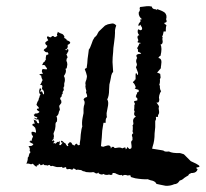

<svg xmlns="http://www.w3.org/2000/svg" viewBox="-20 -596 660 616"><path d="M592 -79 570 -101Q567 -102 562.5 -103.5Q558 -105 557 -105Q533 -104 522 -110Q515 -109 509 -110L504 -113L499 -114Q496 -114 468 -119L470 -127Q476 -144 476 -168L478 -188V-208Q482 -213 480 -221H487V-227Q492 -232 490 -241L489 -248L490 -255Q489 -258 482 -267Q487 -266 489 -268.5Q491 -271 491 -277L490 -283L491 -290Q493 -298 497 -304Q494 -306 493 -314V-319Q493 -320 492.5 -321.5Q492 -323 491 -324Q494 -331 493 -342Q496 -346 495 -350L494 -359Q492 -360 488.5 -361.5Q485 -363 484 -363L496 -377Q496 -382 497 -387L498 -397Q498 -409 488 -410Q491 -416 495 -417Q501 -442 495 -453Q502 -454 502 -463L501 -470Q501 -475 502 -476L500 -479Q503 -482 505 -495H512V-502Q512 -509 514 -515L512 -517L510 -518Q506 -520 508 -523Q518 -524 513 -534Q517 -548 508 -556Q502 -560 497 -562L484 -567V-563Q482 -566 480 -566L474 -567Q468 -569 467 -575Q458 -577 450 -576L434 -574Q430 -574 429 -573L428 -569L429 -564Q427 -558 425 -556Q424 -543 436 -534Q434 -535 430 -533Q428 -531 432 -529L429 -525L426 -521Q423 -517 425 -512L431 -517L432 -513L435 -509Q437 -503 435 -501Q433 -499 430 -499L426 -501L423 -502Q419 -491 427 -483Q421 -483 421 -476L422 -472L424 -467Q421 -462 421 -461Q423 -459 426 -459H429Q430 -459 432 -457Q428 -457 427 -456Q427 -455 425 -451L422 -445Q418 -441 423 -437Q422 -433 423 -430L425 -429L428 -428Q432 -426 433 -424L429 -423H425Q424 -422 422 -422L420 -421Q415 -419 420 -410Q416 -404 417 -397L419 -391Q420 -388 418 -384L417 -382L416 -381Q416 -380 423 -362Q423 -355 421 -355Q416 -367 415 -357V-349V-341L412 -340Q413 -338 410 -336Q405 -333 407 -331L410 -328L412 -325Q413 -322 415 -318Q416 -315 412 -311H415L417 -310L424 -308Q426 -306 425 -303Q425 -300 422 -300L419 -299Q421 -296 418 -293Q417 -292 417 -290L416 -288L417 -286L415 -285L418 -283Q422 -281 420 -276H422Q420 -273 417 -273L412 -272Q408 -271 413 -263L411 -258V-253Q411 -246 410 -243L412 -238Q407 -227 416 -222Q406 -216 407 -207L408 -200Q408 -196 405 -193Q407 -189 406 -186V-180Q404 -172 408 -169Q401 -165 404 -158L405 -155V-150Q406 -146 402 -144Q400 -140 401 -137L402 -129Q403 -120 399 -119Q396 -117 394 -119L391 -122L389 -125Q387 -118 383 -117Q384 -123 380 -123L372 -120Q367 -124 356 -122L350 -121Q346 -121 345 -125Q344 -124 339 -125L338 -124V-122Q336 -120 335 -120Q337 -125 331 -129Q327 -130 324 -129L317 -127L311 -125Q305 -127 304 -127V-128Q305 -138 306.5 -154.5Q308 -171 308 -177L310 -190L312 -202H319V-208Q319 -216 323 -220Q322 -223 322 -233L325 -249Q330 -269 324 -277Q330 -288 330 -308L331 -325Q332 -329 333.5 -335.5Q335 -342 335 -343L336 -348L337 -354Q339 -362 343 -365L342 -381L341 -397Q341 -411 343 -429Q343 -440 346 -459Q349 -480 349 -491Q348 -502 353 -514Q346 -523 336 -520L326 -518L317 -514Q308 -506 297 -495L294 -490L291 -484Q287 -478 284 -477Q280 -471 278 -467L274 -456Q269 -441 265 -437Q265 -436 263.5 -425Q262 -414 261 -407L260 -393L258 -378L256 -377H255L252 -374Q257 -362 259 -352Q259 -348 257 -340Q252 -329 255 -323Q253 -321 255 -312L257 -305L256 -298L258 -295L259 -291Q261 -285 257 -284L254 -283L252 -282Q250 -281 248 -276Q253 -271 251 -262L249 -255L248 -247V-233L245 -218Q242 -202 244 -190Q241 -183 239 -164L238 -150L236 -137V-131Q231 -129 229 -131L227 -135Q222 -135 218 -128Q217 -131 211 -133Q211 -139 204 -140L201 -137L198 -134Q197 -130 200 -128L196 -127L192 -132L190 -136L186 -138L182 -142Q179 -145 176 -144Q175 -141 177 -139Q178 -138 182 -138L179 -136L176 -132Q175 -129 170 -131Q173 -138 171 -144Q169 -139 163 -141V-138H159Q160 -135 160 -135Q159 -134 156 -137Q153 -135 151 -137L153 -140L155 -142Q151 -147 150 -146L147 -143V-146L152 -150V-154L153 -157Q153 -163 152 -165Q151 -168 154 -174L156 -179L157 -184L158 -191V-196Q158 -204 162 -205Q165 -215 161 -223Q165 -224 168 -232L169 -237L171 -242H172V-246L171 -250Q169 -256 171 -258L174 -262L177 -266Q176 -269 177 -272L174 -277Q172 -278 174 -283L178 -287V-291L179 -294H181V-297Q180 -302 185 -307Q182 -316 186 -319V-328L188 -336Q189 -346 185 -352Q195 -366 190 -375L194 -377L195 -383L196 -389Q196 -396 193 -401L194 -408L196 -410Q198 -412 193 -422Q196 -424 196 -426L197 -428L199 -431Q200 -435 199 -437Q198 -439 194 -438V-435H192Q190 -435 190 -438Q199 -439 197 -452Q215 -460 194 -467Q194 -469 192 -471L188 -473Q184 -477 187 -478Q183 -487 177 -488L172 -490L165 -494V-491L163 -487Q162 -485 164 -481L161 -479L157 -477Q154 -477 152 -480H151Q148 -481 147 -480L146 -479L145 -478Q143 -474 135 -479Q133 -480 131.5 -478.5Q130 -477 131 -474L133 -470L135 -467L129 -463L125 -459Q125 -453 132 -449Q130 -443 127 -441L123 -439Q121 -437 120 -435L123 -432L125 -430Q129 -427 132 -429Q140 -420 129 -420Q126 -412 127 -404Q123 -401 123 -397Q121 -398 119 -395Q117 -392 115 -387Q125 -389 126 -383Q131 -378 131 -374Q127 -373 124 -374H121L117 -375Q111 -367 118 -360L115 -359H112Q110 -359 106 -357Q109 -354 111 -354H112L113 -348Q115 -341 117 -339Q115 -338 113 -331Q111 -326 108 -324Q116 -324 116 -319L115 -314Q114 -311 116 -309Q123 -304 121 -293Q120 -293 118 -295L116 -300Q114 -305 110 -301Q108 -303 110 -305L112 -308Q114 -311 108 -313Q102 -299 111 -291H108V-289L107 -288V-286Q106 -282 105 -281L104 -278V-276L102 -272Q100 -270 99 -266L98 -263L97 -260L99 -257L102 -254Q105 -251 105 -248Q96 -248 99 -243L107 -237Q105 -234 99 -232H94L90 -230L91 -228H88Q89 -225 92 -222L96 -221L100 -219Q98 -214 96 -216L92 -217L89 -219Q92 -211 103 -213L104 -209L105 -205Q107 -202 103 -200L99 -203L98 -206L96 -209L94 -210H93Q89 -212 87 -212Q91 -208 89 -205Q94 -199 89 -199H86Q84 -197 83 -195L88 -191L93 -186L94 -182L95 -178Q96 -174 95 -170Q88 -174 82 -173Q80 -170 82 -164L85 -160L86 -157L84 -154L83 -151Q81 -149 83 -146L79 -144V-146Q78 -146 77 -143L74 -141Q84 -135 87 -134Q86 -130 81 -128L71 -127Q74 -125 76 -118L75 -112Q76 -110 78 -108Q74 -104 73 -99L72 -94L69 -90V-85L68 -80L67 -77L66 -74L64 -72Q64 -71 72 -71L76 -70L79 -69Q83 -69 85 -71L88 -68L91 -65Q94 -62 98 -61V-65L103 -66Q105 -67 104 -70Q106 -72 109 -68L110 -66H112L117 -68L121 -69V-67Q122 -66 126 -66H129L131 -65Q132 -64 135 -66L139 -67Q142 -61 148 -64Q163 -59 166 -60H175Q180 -62 181 -57Q189 -59 192 -60Q192 -53 196 -53L204 -54Q210 -51 213 -52Q215 -57 218 -55L222 -53L224 -51H227L230 -52Q235 -50 236 -51L241 -50L246 -47Q253 -46 256 -44Q271 -42 279 -44L284 -42L287 -40Q293 -38 295 -43Q296 -39 302 -37Q308 -35 312 -38Q316 -35 320 -35H325L330 -36Q337 -33 341 -37V-41H345Q350 -41 354 -38L359 -36Q363 -34 367 -34Q369 -36 371 -34L372 -33L373 -32Q380 -37 389 -33L398 -34L400 -28L414 -24Q438 -20 454 -21L462 -18L470 -16Q479 -13 482 -6L496 -3L511 0Q526 1 539 -5Q544 -5 549 -8Q552 -10 557 -17Q564 -18 571 -25L577 -29Q580 -31 584 -33Q586 -38 590 -39L594 -41H598Q611 -42 614 -53L611 -55Q609 -57 611 -59Q630 -60 609 -71Q605 -73 592 -79Z"/></svg>

Font: Kom-post
Style: Regular
Weight: 400
Designer: @guaschetti
Foundry: guaschetti
Version: Version 1.00 December 6, 2021, initial release